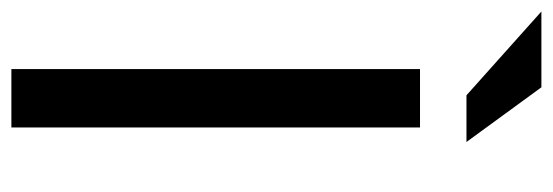

<svg xmlns="http://www.w3.org/2000/svg" viewBox="-338 -618 948 329"><g transform="rotate(90 135.5 -454.0)"><path d="M89.8 0V-700.2H189.9V0ZM121.1 -908.2 214.8 -779.8H134.8L-8.8 -908.2Z"/></g></svg>

Font: Quantico
Style: Regular
Weight: 400
Designer: Matt Desmond
Foundry: MADtype
Version: Version 2.002